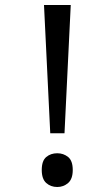

<svg xmlns="http://www.w3.org/2000/svg" viewBox="-20 -734 423 768"><path d="M181 -201 156 -714H263L238 -201ZM147 -54Q147 -91 165 -106Q183 -121 209 -121Q234 -121 252.5 -106Q271 -91 271 -54Q271 -18 252.5 -2Q234 14 209 14Q183 14 165 -2Q147 -18 147 -54Z"/></svg>

Font: korean25
Style: Book
Weight: 400
Designer: Jelle Bosma - Monotype Design Team
Foundry: Monotype Imaging Inc.
Version: Version 2.003